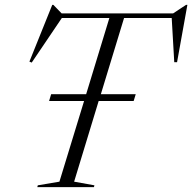

<svg xmlns="http://www.w3.org/2000/svg" viewBox="-20 -770 791 790"><path d="M182 -354.5 190.5 -382.5H334.5L430 -696H234.5L110.5 -512.5L101 -516.5L195 -750H199.5L233.5 -715H692.5L745.5 -750H751L708.5 -514H697L686.5 -696H490.5L395 -382.5H538.5L530 -354.5H386L285 -22.5L368.5 -7.5L366.5 0H133.5L135.5 -7.5L224.5 -22.5L326 -354.5Z"/></svg>

Font: Newsreader 72pt Light
Style: Italic
Weight: 300
Italic angle: -17°
Designer: Hugues Gentile
Foundry: Production Type
Version: Version 1.003; ttfautohint (v1.8.3)